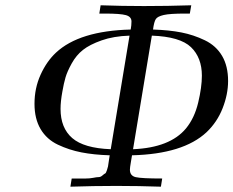

<svg xmlns="http://www.w3.org/2000/svg" viewBox="-20 -703 879 723"><path d="M109.9 -312Q109.9 -371.1 132.8 -421.6Q155.8 -472.2 190.9 -504.9Q278.8 -586.9 472.2 -591.8Q475.1 -607.9 475.1 -622.1Q475.1 -640.1 454.1 -646Q433.1 -651.9 375 -651.9H354L358.9 -683.1Q439.9 -680.2 522 -680.2Q611.8 -680.2 700.2 -683.1L694.8 -651.9H676.8Q619.6 -651.9 596.4 -646.5Q573.2 -641.1 566.7 -631.1Q560.1 -621.1 556.2 -591.8Q617.2 -589.8 663.1 -580.8Q709 -571.8 751.5 -551.3Q793.9 -530.8 816.4 -492.4Q838.9 -454.1 838.9 -397.9Q838.9 -348.1 818.4 -295.7Q797.9 -243.2 757.8 -205.1Q669.9 -123 477.1 -118.2Q476.1 -111.3 472.7 -91.6Q469.2 -71.8 469.2 -64Q469.2 -41 491.2 -35.9Q513.2 -30.8 590.8 -30.8L585.9 0Q502 -2.9 418 -2.9Q332 -2.9 245.1 0L250 -30.8H266.1Q288.1 -30.8 303 -30.8Q317.9 -30.8 331.1 -33.4Q344.2 -36.1 351.6 -36.1Q358.9 -36.1 366 -42.5Q373 -48.8 376 -49.8Q378.9 -50.8 382.6 -62Q386.2 -73.2 386.7 -76.2Q387.2 -79.1 389.6 -95.5Q392.1 -111.8 393.1 -118.2Q333 -120.1 286.6 -129.2Q240.2 -138.2 198 -158.2Q155.8 -178.2 132.8 -217Q109.9 -255.9 109.9 -312ZM208 -293Q208 -221.2 252 -183.1Q295.9 -145 397 -141.1L467.8 -568.8Q407.7 -566.9 362.8 -551Q317.9 -535.2 292.5 -515.1Q267.1 -495.1 250 -464.1Q232.9 -433.1 226.6 -411.1Q220.2 -389.2 214.8 -357.9Q208 -320.8 208 -293ZM481 -141.1Q620.1 -147 680.2 -219.2Q712.4 -258.3 726.3 -316.7Q740.2 -375 740.2 -418Q740.2 -485.8 699.2 -525.4Q658.2 -564.9 551.8 -568.8Z"/></svg>

Font: CMU Serif Extra
Style: RomanSlanted
Weight: 500
Italic angle: -9.46001°
Version: Version 0.7.0